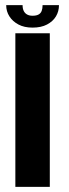

<svg xmlns="http://www.w3.org/2000/svg" viewBox="-20 -724 266 744"><path d="M39.5 0H173V-595H39.5ZM106 -617Q139.5 -617 162.2 -629Q185 -641 196.8 -660.5Q208.5 -680 208.5 -704H145Q145 -691 141.5 -681.8Q138 -672.5 129.5 -667.8Q121 -663 106 -663Q93.5 -663 85 -667.8Q76.5 -672.5 72 -681.5Q67.5 -690.5 67.5 -704H4Q4 -680 16.5 -660.5Q29 -641 51.5 -629Q74 -617 106 -617Z"/></svg>

Font: Anybody SemiCondensed SemiBold
Style: Regular
Weight: 600
Width: 4
Version: Version 1.113;gftools[0.9.25]